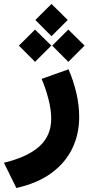

<svg xmlns="http://www.w3.org/2000/svg" viewBox="-67 -669 444 958"><path d="M109.4 -569.3 189.9 -649.4 271 -569.3 189.9 -488.3ZM193.4 -441.4 273.9 -521.5 355 -441.4 273.9 -360.4ZM27.3 -441.4 107.9 -521.5 189 -441.4 107.9 -360.4ZM274.9 -323.2Q298.8 -268.6 313.5 -207Q328.1 -145.5 328.1 -84.5Q328.1 0 293.9 71.3Q259.8 142.6 190.4 193.8Q121.1 245.1 14.6 269L-47.4 143.1Q71.3 114.3 129.9 61Q188.5 7.8 188.5 -76.7Q188.5 -121.6 174.6 -175.3Q160.6 -229 140.6 -275.4Z"/></svg>

Font: Vazir Black WOL
Style: Black-WOL
Weight: 900
Designer: Saber Rastikerdar
Foundry: Saber Rastikerdar
Version: Version 30.0.0